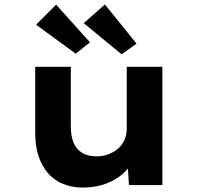

<svg xmlns="http://www.w3.org/2000/svg" viewBox="-20 -831 893 862"><path d="M353 11Q286 11 238 -18Q190 -47 164 -102.5Q138 -158 138 -237V-531H298V-264Q298 -220 310.5 -190Q323 -160 349 -144.5Q375 -129 415 -129Q442 -129 466 -138Q490 -147 509 -163Q528 -179 538.5 -202Q549 -225 549 -253V-531H709V0H559L552 -109L581 -121Q569 -87 537.5 -56.5Q506 -26 458.5 -7.5Q411 11 353 11ZM526 -587 356 -727 451 -811 593 -635ZM320 -590 142 -720 232 -810 384 -641Z"/></svg>

Font: Lexend Giga
Style: Bold
Weight: 700
Version: Version 1.007